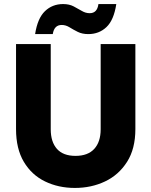

<svg xmlns="http://www.w3.org/2000/svg" viewBox="-20 -919 745 946"><path d="M59 -702H230V-282Q230 -220 260.5 -185.5Q291 -151 352 -151Q413 -151 444.5 -185.5Q476 -220 476 -282V-702H647V-283Q647 -186 606 -121.5Q565 -57 497.5 -25Q430 7 349 7Q268 7 202 -25Q136 -57 97.5 -121.5Q59 -186 59 -283ZM153 -751Q165 -829 201.5 -864Q238 -899 291 -899Q321 -899 343 -887.5Q365 -876 383.5 -865Q402 -854 422 -854Q459 -854 465 -899H553Q541 -820 504.5 -785.5Q468 -751 415 -751Q385 -751 363 -762Q341 -773 322.5 -784.5Q304 -796 284 -796Q247 -796 240 -751Z"/></svg>

Font: Poppins
Style: Bold
Weight: 700
Designer: Ninad Kale (Devanagari), Jonny Pinhorn (Latin)
Version: Version 5.002